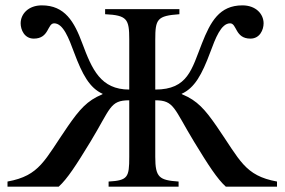

<svg xmlns="http://www.w3.org/2000/svg" viewBox="-20 -696 1061 716"><path d="M1013 0V-19C892 -41 875 -99 788 -225C745 -287 716 -321 660 -344L657 -346C706 -368 733 -418 764 -501C783 -552 804 -609 838 -609C864 -609 856 -552 914 -552C949 -552 963 -585 963 -609C963 -644 934 -676 884 -676C798 -676 765 -615 733 -534C695 -438 681 -362 559 -362V-548C559 -625 566 -637 649 -643V-662H372V-643C454 -639 462 -625 462 -549V-362C355 -362 323 -438 287 -534C257 -615 222 -676 136 -676C86 -676 57 -644 57 -609C57 -585 71 -552 106 -552C164 -552 156 -609 182 -609C216 -609 237 -552 256 -501C287 -418 314 -368 363 -346L361 -344C305 -321 276 -287 233 -225C146 -99 129 -41 8 -19V0H199C231 -29 264 -80 317 -167C393 -292 389 -322 462 -322V-111C462 -35 457 -23 385 -19V0H646V-19C574 -24 559 -34 559 -111V-322C630 -322 628 -292 704 -167C757 -80 790 -29 822 0Z"/></svg>

Font: XITS Math
Style: Regular
Weight: 400
Designer: MicroPress Inc., with final additions and corrections provided by Coen Hoffman, Elsevier (retired)
Version: Version 1.108